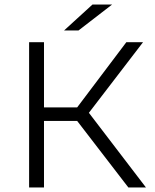

<svg xmlns="http://www.w3.org/2000/svg" viewBox="-20 -831 685 851"><path d="M322 -295H175V0H109V-644H175V-355H322L540 -644H614L374 -331L627 0H549ZM390 -811H477L328 -696H264Z"/></svg>

Font: Montserrat Ace
Style: Regular
Weight: 400
Designer: Julieta Ulanovsky
Foundry: Julieta Ulanovsky
Version: Version 1